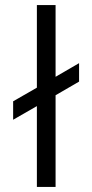

<svg xmlns="http://www.w3.org/2000/svg" viewBox="-20 -740 365 760"><path d="M32 -266 126 -320V0H200V-363L293 -417V-490L200 -436V-720H126V-393L32 -339Z"/></svg>

Font: Fixel Display Regular
Style: Regular
Weight: 400
Designer: AlfaBravo + MacPaw
Foundry: Kyrylo Tkachov, Marchela Mozhyna, Serhii Makarenko, Maria Weinstein, Zakhar Kryvoshyya
Version: Version 1.211